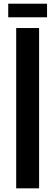

<svg xmlns="http://www.w3.org/2000/svg" viewBox="-20 -1028 305 1048"><path d="M68.4 -875H193.4V0H68.4ZM24.9 -1007.8H236.8V-933.6H24.9Z"/></svg>

Font: Oswald
Style: Book
Weight: 400
Designer: vernon adams
Foundry: vernon adams
Version: Version 1.000